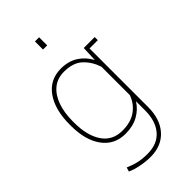

<svg xmlns="http://www.w3.org/2000/svg" viewBox="-290 -847 1145 1145"><g transform="rotate(-45 282.0 -274.5)"><path d="M255.9 213.4Q217.3 213.4 175.5 205.3Q133.8 197.3 102.5 183.1L110.4 156.7Q146 172.4 179.2 179.9Q212.4 187.5 254.9 187.5Q339.4 187.5 384 135.5Q428.7 83.5 428.7 -6.8V-83.5Q402.3 -40.5 356.7 -15.1Q311 10.3 249 10.3Q155.8 10.3 103.3 -61Q50.8 -132.3 50.8 -254.4V-264.6Q50.8 -390.1 103.5 -464.1Q156.2 -538.1 250 -538.1Q312.5 -538.1 357.7 -509.3Q402.8 -480.5 429.2 -430.7L433.1 -528.3H525.4V-502H455.6V-6.8Q455.6 94.7 402.1 154.1Q348.6 213.4 255.9 213.4ZM248.5 -16.1Q318.8 -16.1 364 -48.3Q409.2 -80.6 428.7 -134.8V-374.5Q410.2 -432.6 368.4 -472.2Q326.7 -511.7 249.5 -511.7Q193.8 -511.7 155.5 -480.5Q117.2 -449.2 97.4 -393.6Q77.6 -337.9 77.6 -264.6V-254.4Q77.6 -145 121.1 -80.6Q164.6 -16.1 248.5 -16.1ZM254.9 -693.4V-761.7H290V-693.4Z"/></g></svg>

Font: Roboto Slab Thin
Style: Regular
Weight: 100
Designer: Google
Version: Version 2.000; ttfautohint (v1.8.1.43-b0c9)